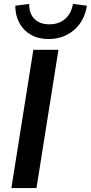

<svg xmlns="http://www.w3.org/2000/svg" viewBox="-20 -959 463 979"><path d="M38 0 150 -705H278L166 0ZM227 -760Q176 -760 138 -781.5Q100 -803 79 -841.5Q58 -880 58 -930L129 -939Q128 -890 155.5 -862.5Q183 -835 232 -835Q280 -835 312 -862.5Q344 -890 352 -939L423 -930Q411 -852 357.5 -806Q304 -760 227 -760Z"/></svg>

Font: Nunito Sans 12pt ExtraLight
Style: Italic
Weight: 200
Italic angle: -9°
Designer: Vernon Adams
Foundry: Vernon Adams
Version: Version 3.101;gftools[0.9.27]